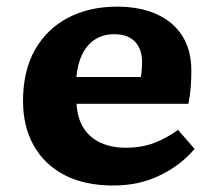

<svg xmlns="http://www.w3.org/2000/svg" viewBox="-20 -558 663 592"><path d="M329.5 14Q240.5 14 178.5 -18.5Q116.5 -51 83.7 -109.8Q51 -168.5 51 -246.5Q51 -340 88 -404.8Q125 -469.5 190.3 -503.5Q255.5 -537.5 341 -537.5Q411.5 -537.5 463 -514.3Q514.5 -491 542.3 -447Q570 -403 570 -339.5Q570 -314 568 -288.5Q566 -263 561 -238H216Q218.5 -193 238 -162.8Q257.5 -132.5 291 -117.5Q324.5 -102.5 368.5 -102.5Q416.5 -102.5 455.3 -117.3Q494 -132 529 -157.5L580 -99Q538 -49 473.5 -17.5Q409 14 329.5 14ZM215.5 -320.5H414.5Q416.5 -333.5 417.2 -344.8Q418 -356 418 -367Q418 -407 396 -429.7Q374 -452.5 332 -452.5Q297.5 -452.5 272.5 -436Q247.5 -419.5 233.3 -390Q219 -360.5 215.5 -320.5Z"/></svg>

Font: Literata Variable Black
Style: Regular
Weight: 900
Designer: Latin by Veronika Burian and Jose Scaglione. Greek by Irene Vlachou. Cyrillic by Vera Evstafieva.
Foundry: TypeTogether
Version: Version 3.021